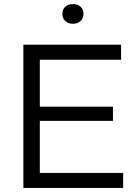

<svg xmlns="http://www.w3.org/2000/svg" viewBox="-20 -925 685 945"><path d="M536 -400V-330H176V-74H586V0H95V-705H576V-631H176V-400ZM339 -808Q315 -808 301 -821.5Q287 -835 287 -857Q287 -879 301.5 -892Q316 -905 339 -905Q362 -905 376.5 -892Q391 -879 391 -857Q391 -835 376.5 -821.5Q362 -808 339 -808Z"/></svg>

Font: Metropolitano
Style: Regular
Weight: 400
Designer: Fonts by Alex Slobzheninov & Chris M. Simpson / Changes by Cristiano Sobral
Foundry: Fonts by Alex Slobzheninov & Chris M. Simpson / Changes by Cristiano Sobral
Version: Version 1.00;August 30, 2020;FontCreator 13.0.0.2681 64-bit